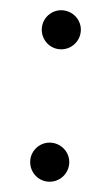

<svg xmlns="http://www.w3.org/2000/svg" viewBox="-45 -574 356 614"><g transform="rotate(5 133.0 -267.0)"><path d="M132 8C167 8 195 -20 195 -55C195 -89 167 -117 132 -117C98 -117 70 -89 70 -55C70 -20 98 8 132 8ZM132 -417C167 -417 195 -445 195 -480C195 -514 167 -542 132 -542C98 -542 70 -514 70 -480C70 -445 98 -417 132 -417Z"/></g></svg>

Font: Frost Regular
Style: Regular
Weight: 400
Designer: Lee Frost
Foundry: Lee Frost for Ice Communication Norge AS
Version: Version 2.011;hotconv 1.0.107;makeotfexe 2.5.65593